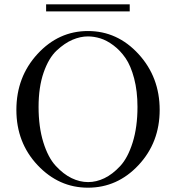

<svg xmlns="http://www.w3.org/2000/svg" viewBox="-20 -849 817 891"><path d="M194 -796V-829H582V-796ZM56 -339Q56 -492 154 -598.5Q252 -705 388 -705Q525 -705 623 -598Q721 -491 721 -339Q721 -188 623 -83Q525 22 388 22Q253 22 154.5 -82.5Q56 -187 56 -339ZM159 -353Q159 -260 181 -189Q203 -118 238.5 -79.5Q274 -41 312 -22.5Q350 -4 389 -4Q427 -4 464.5 -22Q502 -40 537.5 -78Q573 -116 595.5 -187.5Q618 -259 618 -353Q618 -426 602.5 -485Q587 -544 562.5 -579.5Q538 -615 506.5 -638.5Q475 -662 445.5 -671Q416 -680 388 -680Q353 -680 316.5 -664.5Q280 -649 243 -614.5Q206 -580 182.5 -512.5Q159 -445 159 -353Z"/></svg>

Font: CMU Serif
Style: Roman
Weight: 500
Version: Version 0.7.0